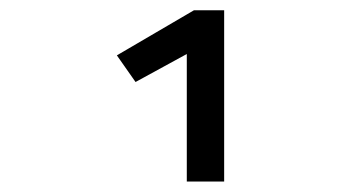

<svg xmlns="http://www.w3.org/2000/svg" viewBox="-20 -672 655 369"><path d="M410.8 -323.1H339V-568.2L240.5 -514.4L204.6 -565.6L352.8 -652.3H410.8Z"/></svg>

Font: Fira Code Fixed
Style: Regular
Weight: 400
Monospace: yes
Designer: Carrois Corporate, Edenspiekermann AG, Nikita Prokopov
Foundry: Carrois Corporate, Edenspiekermann AG, Nikita Prokopov
Version: Version 5.002